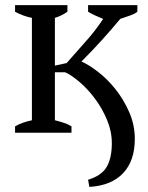

<svg xmlns="http://www.w3.org/2000/svg" viewBox="-20 -520 581 752"><path d="M418 41Q418 -6 399 -51Q380 -96 352 -133.5Q324 -171 292 -198.5Q260 -226 235 -237H195V-49Q215 -44 231.5 -38.5Q248 -33 260 -25V0H39V-25Q66 -41 105 -49V-450Q70 -457 39 -474V-500H244V-474Q234 -467 222.5 -461Q211 -455 195 -450V-263L241 -273Q281 -319 317 -359Q353 -399 384 -446Q367 -453 352.5 -459.5Q338 -466 325 -474V-500H518V-474Q508 -466 491.5 -460Q475 -454 451 -446Q417 -405 379 -363Q341 -321 299 -279Q327 -267 363.5 -239Q400 -211 432 -171Q464 -131 486 -81Q508 -31 508 24Q508 110 462 158.5Q416 207 330 212L325 184Q378 168 398 133.5Q418 99 418 41Z"/></svg>

Font: PT Serif
Style: Regular
Weight: 400
Designer: A.Korolkova, O.Umpeleva, V.Yefimov
Foundry: ParaType Ltd
Version: Version 1.000W OFL; ttfautohint (v1.6)